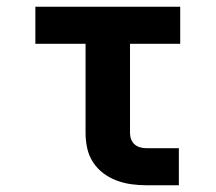

<svg xmlns="http://www.w3.org/2000/svg" viewBox="-20 -550 640 570"><path d="M415 0Q393 0 370.5 -3Q348 -6 326.5 -14Q305 -22 287 -35.5Q269 -49 256.5 -68Q244 -87 239 -109.5Q234 -132 234 -155V-420H85V-530H515V-420H366V-155Q366 -145 369.5 -136Q373 -127 380 -121Q387 -115 396.5 -112.5Q406 -110 415 -110H511V0Z"/></svg>

Font: Iosevka Slab XBdEx
Style: Regular
Weight: 800
Width: 7
Monospace: yes
Designer: Belleve Invis
Foundry: Belleve Invis
Version: Version 11.1.0; ttfautohint (v1.8.3)